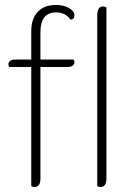

<svg xmlns="http://www.w3.org/2000/svg" viewBox="-20 -750 529 774"><path d="M277 -510Q280 -504 280 -499Q280 -490 272.5 -485Q265 -480 251 -480H143V-31Q143 4 119 4Q113 4 106 0V-480H17Q14 -486 14 -491Q14 -500 21.5 -505Q29 -510 43 -510H106V-624Q106 -674 132 -702Q158 -730 205 -730Q237 -730 258.5 -717.5Q280 -705 280 -689Q280 -671 264 -671Q244 -700 206 -700Q143 -700 143 -620V-510ZM372 0V-689Q372 -724 396 -724Q402 -724 409 -720V-31Q409 4 385 4Q379 4 372 0Z"/></svg>

Font: Thasadith
Style: Regular
Weight: 400
Designer: Cadson Demak Co.,Ltd.
Foundry: Cadson Demak Co.,Ltd.
Version: Version 1.000; ttfautohint (v1.6)